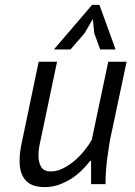

<svg xmlns="http://www.w3.org/2000/svg" viewBox="-20 -752 551 784"><path d="M213 -500 143 -167Q137 -140 137 -117Q137 -89 148 -70.5Q159 -52 188 -52Q212 -52 236.5 -64Q261 -76 283.5 -95Q306 -114 324.5 -137Q343 -160 355 -182L422 -500H497L434 -203Q430 -186 426 -161.5Q422 -137 418.5 -110Q415 -83 413 -57.5Q411 -32 411 -13V0H352V-95H348Q333 -75 313.5 -56Q294 -37 270.5 -22Q247 -7 220 2.5Q193 12 163 12Q141 12 122.5 7Q104 2 90 -10.5Q76 -23 68 -43.5Q60 -64 60 -96Q60 -131 70 -175L138 -500ZM356 -732H386L452 -550H389L365 -616L359 -674L325 -616L268 -550H200Z"/></svg>

Font: PT Sans
Style: Italic
Weight: 400
Italic angle: -12°
Designer: A.Korolkova, O.Umpeleva, V.Yefimov
Foundry: ParaType Ltd
Version: Version 2.003W OFL